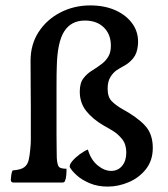

<svg xmlns="http://www.w3.org/2000/svg" viewBox="-20 -755 620 710"><path d="M30 -80Q20 -80 20 -90Q20 -94 21.5 -106.5Q23 -119 27 -125Q57 -127 69.5 -136.5Q82 -146 86 -163Q90 -180 92 -204Q94 -223 94 -236.5Q94 -250 94 -275Q94 -314 94 -351Q94 -388 93.5 -431Q93 -474 93 -530Q93 -591 123 -637Q153 -683 203.5 -709Q254 -735 314 -735Q368 -735 409 -716Q450 -697 472 -664Q494 -631 490 -588Q487 -557 472.5 -539.5Q458 -522 440.5 -512.5Q423 -503 411 -495Q399 -487 388.5 -470.5Q378 -454 378 -427Q378 -396 393.5 -380.5Q409 -365 432 -352Q487 -322 516 -291Q545 -260 545 -208Q545 -162 520 -130Q495 -98 456.5 -81.5Q418 -65 378 -65Q341 -65 311.5 -77.5Q282 -90 263.5 -107Q245 -124 238 -137Q236 -146 247.5 -159.5Q259 -173 275.5 -185Q292 -197 305 -202Q316 -164 341 -143.5Q366 -123 391 -123Q416 -123 431.5 -141.5Q447 -160 447 -191Q447 -221 432 -240Q417 -259 397.5 -271Q378 -283 363 -291Q322 -315 298.5 -345Q275 -375 275 -416Q275 -448 288.5 -465.5Q302 -483 321 -494.5Q340 -506 358 -520Q372 -531 381 -546.5Q390 -562 390 -586Q390 -628 364 -653.5Q338 -679 294 -679Q243 -679 217.5 -639Q192 -599 190 -509Q189 -487 189 -432Q189 -377 189 -312Q189 -286 189 -257Q189 -228 189.5 -204.5Q190 -181 190 -170Q192 -142 199.5 -136.5Q207 -131 226 -131Q226 -117 225 -106.5Q224 -96 222 -91Q220 -83 217 -81.5Q214 -80 211 -80Z"/></svg>

Font: Gowun Batang
Style: Bold
Weight: 700
Designer: Yanghee Ryu
Foundry: Yanghee Ryu
Version: Version 2.000